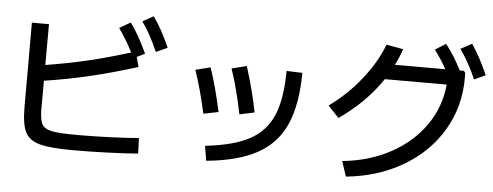

<svg xmlns="http://www.w3.org/2000/svg" viewBox="-51 -915 2695 1049"><g transform="rotate(5 1296.5 -390.5)"><path d="M92.8 -224.6V-687.5H186.5L186 -463.4Q312.5 -483.9 418.7 -509Q524.9 -534.2 647 -572.3Q613.8 -639.2 570.3 -700.2L630.9 -735.4Q656.2 -701.2 677.2 -663.6Q698.2 -626 723.6 -572.3L679.7 -550.8L694.3 -497.1Q564.5 -456.1 440.7 -426.5Q316.9 -397 186 -377L185.5 -222.7Q185.5 -163.1 199.5 -138.4Q213.4 -113.8 255.6 -105.7Q297.9 -97.7 399.4 -97.7Q481 -97.7 570.3 -101.1Q659.7 -104.5 730.5 -110.4L733.4 -25.4Q660.6 -19.5 560.5 -16.1Q460.4 -12.7 379.9 -12.7Q253.4 -12.7 194.6 -28.6Q135.7 -44.4 114.3 -87.6Q92.8 -130.9 92.8 -224.6ZM693.4 -747.1 752.9 -780.3Q779.3 -743.2 800.5 -704.1Q821.8 -665 843.8 -615.2L781.2 -586.9Q759.3 -636.7 738.8 -674.6Q718.3 -712.4 693.4 -747.1Z M1502 -545.9 1588.9 -543Q1587.4 -368.2 1539.3 -259.8Q1491.2 -151.4 1387 -93.5Q1282.7 -35.6 1107.4 -18.6L1093.8 -99.6Q1249 -116.7 1336.4 -163.8Q1423.8 -210.9 1462.4 -301.5Q1501 -392.1 1502 -545.9ZM1004.9 -508.8 1086.9 -529.3Q1119.6 -434.6 1151.4 -290L1069.3 -273.4Q1039.1 -410.2 1004.9 -508.8ZM1201.2 -533.2 1283.2 -553.7Q1324.7 -423.3 1347.7 -304.7L1265.6 -287.1Q1237.3 -429.2 1201.2 -533.2Z M2379.9 -547.9H2040.5Q1951.2 -414.6 1806.6 -314.5L1747.1 -377.9Q1843.8 -446.8 1920.2 -542.5Q1996.6 -638.2 2033.2 -736.3L2126 -719.7Q2109.9 -672.4 2088.9 -630.9H2365.2Q2334 -687 2298.8 -732.4L2357.4 -769.5Q2404.8 -709 2444.3 -630.9H2466.8L2475.6 -620.1V-591.8Q2475.6 -435.1 2399.7 -306.4Q2323.7 -177.7 2187.3 -97.2Q2050.8 -16.6 1875 1L1847.7 -82Q1994.6 -96.7 2111.6 -160.2Q2228.5 -223.6 2298.6 -324.2Q2368.7 -424.8 2379.9 -547.9ZM2437.5 -749 2499 -782.2Q2524.4 -744.6 2545.4 -705.3Q2566.4 -666 2587.9 -617.2L2526.4 -588.9Q2504.9 -637.7 2483.9 -675.5Q2462.9 -713.4 2437.5 -749Z"/></g></svg>

Font: Pretendard GOV Medium
Style: Regular
Weight: 500
Designer: Base glyphs from Inter by Rasmus Andersson; Hangeul glyphs from Noto Sans CJK(Source Han Sans) by Jang Soo-young and Kan
Foundry: Kil Hyung-jin
Version: Version 1.309